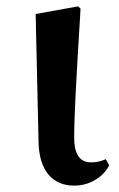

<svg xmlns="http://www.w3.org/2000/svg" viewBox="-20 -567 374 603"><path d="M213 16C268 16 308 -17 323 -48L312 -67C298 -61 285 -57 267 -57C237 -57 214 -73 213 -132C213 -203 218 -292 233 -540L225 -547L92 -523L101 -124C102 -31 145 16 213 16Z"/></svg>

Font: Noto Serif CJK JP
Style: Bold
Weight: 700
Designer: Ryoko NISHIZUKA 西塚涼子 (kana & ideographs); Frank Grießhammer (Latin, Greek & Cyrillic); Wenlong ZHANG 张文龙 (bopomofo); San
Foundry: Adobe Systems Incorporated
Version: Version 1.000;PS 1;hotconv 16.6.53;makeotf.lib2.5.65590